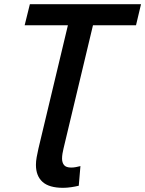

<svg xmlns="http://www.w3.org/2000/svg" viewBox="-20 -713 695 919"><path d="M282 186Q215 186 183.5 157.5Q152 129 152 76Q152 59 155.5 39.5Q159 20 164 -2L305 -592H98L123 -693H655L631 -592H425L284 -2Q281 10 279 22.5Q277 35 277 46Q277 65 286.5 77Q296 89 321 89Q331 89 342.5 87Q354 85 365 82L357 176Q341 180 320.5 183Q300 186 282 186Z"/></svg>

Font: Ubuntu Sans SemiBold
Style: Italic
Weight: 600
Italic angle: -13.5°
Designer: Dalton Maag Ltd
Foundry: Dalton Maag Ltd
Version: Version 1.006